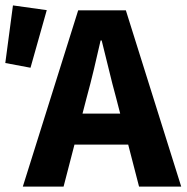

<svg xmlns="http://www.w3.org/2000/svg" viewBox="-25 -690 691 710"><path d="M59.4 0 264.1 -651.8H440.4L645.1 0H489.2L403.9 -330.1Q390.3 -379.4 377.2 -434.3Q364 -489.2 351 -540.3H347Q335.6 -489.2 322.4 -434.3Q309.3 -379.4 295.7 -330.1L210.1 0ZM194.4 -155.3V-269.8H508V-155.3ZM87.8 -439.5 -5.4 -457 22.9 -670 147.9 -652.5Z"/></svg>

Font: Source Sans Variable
Style: Regular
Weight: 200
Designer: Paul D. Hunt
Foundry: Adobe Systems Incorporated
Version: Version 3.006;hotconv 1.0.111;makeotfexe 2.5.65597